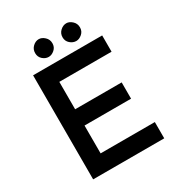

<svg xmlns="http://www.w3.org/2000/svg" viewBox="-209 -1034 1076 1165"><g transform="rotate(-30 329.5 -451.0)"><path d="M100 -729H584V-615H218V-423H544V-309H218V-114H598V0H100ZM370 -839Q370 -866 389.5 -884Q409 -902 432 -902Q453 -902 472.5 -884Q492 -866 492 -839Q492 -812 472.5 -795Q453 -778 432 -778Q409 -778 389.5 -795Q370 -812 370 -839ZM178 -839Q178 -866 197 -884Q216 -902 239 -902Q260 -902 279.5 -884Q299 -866 299 -839Q299 -812 279.5 -795Q260 -778 239 -778Q216 -778 197 -795Q178 -812 178 -839Z"/></g></svg>

Font: Reem Kufi Medium
Style: Regular
Weight: 500
Designer: Khaled Hosny
Version: Version 1.001